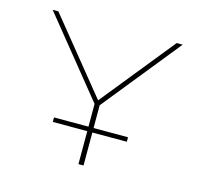

<svg xmlns="http://www.w3.org/2000/svg" viewBox="-76 -539 639 619"><g transform="rotate(15 244.0 -229.5)"><path d="M253 -201V-125H368V-110H253V0H236V-110H121V-125H236V-201L27 -459H46L244 -215L441 -459H461Z"/></g></svg>

Font: EauTestSC Thin
Style: Regular
Weight: 250
Designer: Christian Thalmann (Catharsis Fonts)
Version: Version 0.001;PS 000.001;hotconv 1.0.88;makeotf.lib2.5.64775